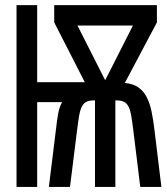

<svg xmlns="http://www.w3.org/2000/svg" viewBox="-20 -734 654 754"><path d="M171.9 0 199.2 -221.2Q203.6 -260.7 208.3 -287.1Q212.9 -313.5 224.1 -333H126V0H44.9V-713.9H126V-411.1H313L192.9 -646V-713.9H596.2V-646L470.2 -408.2Q502 -405.3 522.2 -391.6Q542.5 -377.9 555.2 -354.2Q567.9 -330.6 575 -297.1Q582 -263.7 586.9 -221.2L613.8 0H530.8L503.9 -219.2Q499.5 -254.9 495.6 -278.1Q491.7 -301.3 484.9 -314.9Q478 -328.6 466.8 -334.2Q455.6 -339.8 437 -339.8H433.1V0H353V-339.8H349.1Q330.1 -339.8 319.1 -334.2Q308.1 -328.6 301.3 -314.9Q294.4 -301.3 290.5 -278.1Q286.6 -254.9 282.2 -219.2L254.9 0ZM393.1 -418.9 502 -633.8H284.2Z"/></svg>

Font: Noto Mono
Style: Regular
Weight: 400
Designer: Monotype Design Team
Foundry: Monotype Imaging Inc.
Version: Version 1.00